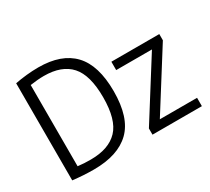

<svg xmlns="http://www.w3.org/2000/svg" viewBox="-144 -993 1360 1244"><g transform="rotate(-30 536.0 -371.0)"><path d="M236.5 6Q199.5 6 161.8 3.8Q124 1.5 79 -3.5V-730Q119.5 -738 165 -742.8Q210.5 -747.5 254 -747.5Q426.5 -747.5 513.8 -655.5Q601 -563.5 601 -370Q601 -172 509 -83Q417 6 236.5 6ZM251.5 -60Q386.5 -60 454.2 -131.2Q522 -202.5 522 -370Q522 -535.5 456.5 -608.5Q391 -681.5 257.5 -681.5Q233.5 -681.5 207.2 -679.2Q181 -677 155 -673V-65.5Q179.5 -62.5 202.5 -61.2Q225.5 -60 251.5 -60ZM677.5 0V-46.5L950.5 -480H683V-542.5H1041.5V-496L768.5 -62.5H1047V0Z"/></g></svg>

Font: Encode Sans Semi Condensed
Style: Regular
Weight: 400
Width: 4
Designer: Multiple Designers
Foundry: Impallari Type
Version: Version 3.000; ttfautohint (v1.8.3) -l 8 -r 50 -G 200 -x 14 